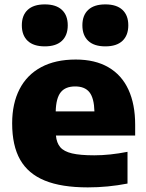

<svg xmlns="http://www.w3.org/2000/svg" viewBox="-20 -822 648 853"><path d="M580.5 -220H228.5Q231.5 -187 247.8 -168Q264 -149 300 -140.5Q336 -132 399 -132Q467.5 -132 546.5 -147.5V-6.5Q459 10.5 370 10.5Q253 10.5 179 -19.8Q105 -50 69.5 -112.5Q34 -175 34 -274Q34 -362 66.8 -425.8Q99.5 -489.5 162.8 -523.5Q226 -557.5 316.5 -557.5Q402.5 -557.5 461.5 -523.2Q520.5 -489 550.5 -424Q580.5 -359 580.5 -267.5ZM227.5 -327H399.5Q398 -386 377.5 -412Q357 -438 314 -438Q270.5 -438 249.8 -412Q229 -386 227.5 -327ZM77 -709.5Q77 -754 103 -778.2Q129 -802.5 179 -802.5Q229 -802.5 255 -778.2Q281 -754 281 -709.5Q281 -665 255 -640.5Q229 -616 179 -616Q129 -616 103 -640.5Q77 -665 77 -709.5ZM346 -709.5Q346 -754 372 -778.2Q398 -802.5 448 -802.5Q498 -802.5 524 -778.2Q550 -754 550 -709.5Q550 -665 524 -640.5Q498 -616 448 -616Q398 -616 372 -640.5Q346 -665 346 -709.5Z"/></svg>

Font: Encode Sans Semi Expanded ExBd
Style: Regular
Weight: 800
Width: 6
Designer: Multiple Designers
Foundry: Impallari Type
Version: Version 2.000